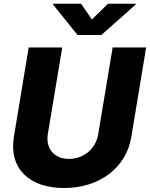

<svg xmlns="http://www.w3.org/2000/svg" viewBox="-20 -976 786 1006"><path d="M404.8 -956.3H259.2L258.5 -951.7L386.4 -792.6H511L690.3 -951.7L691.1 -956.3H545.8L461.6 -873.9ZM570.3 -727.3 494.7 -273.4C483 -198.2 420.1 -143.5 341.3 -143.5C263.1 -143.5 218.8 -198.2 230.5 -273.4L306.1 -727.3H130.3L52.6 -258.2C25.9 -95.5 131 9.2 315.7 9.2C499.3 9.2 641.3 -95.5 668 -258.2L745.7 -727.3Z"/></svg>

Font: TID UI Extra Bold
Style: Italic
Weight: 800
Italic angle: -9.39999°
Designer: The TID Project Authors
Foundry: Bakken & Bæck
Version: Version 1.001;hotconv 1.0.109;makeotfexe 2.5.65596